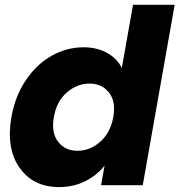

<svg xmlns="http://www.w3.org/2000/svg" viewBox="-20 -760 737 788"><path d="M26.9 -279.8Q42 -365.7 86.4 -431.4Q130.9 -497.1 192.6 -531.5Q254.4 -565.9 323.2 -565.9Q377.9 -565.9 419.4 -543Q460.9 -520 480 -481L525.9 -740.2H696.8L565.9 0H395L409.2 -80.1Q377.4 -40 329.3 -16.1Q281.2 7.8 222.2 7.8Q116.7 7.8 60.5 -71.3Q4.4 -150.4 26.9 -279.8ZM347.2 -417Q296.4 -417 254.2 -380.4Q211.9 -343.8 201.2 -279.8Q189.5 -215.8 218.3 -178.5Q247.1 -141.1 297.9 -141.1Q349.1 -141.1 391.1 -178Q433.1 -214.8 444.8 -278.8Q456.5 -342.8 427.5 -379.9Q398.4 -417 347.2 -417Z"/></svg>

Font: SVN-Poppins
Style: Bold Italic
Weight: 700
Italic angle: -10°
Designer: Ninad Kale (Devanagari), Jonny Pinhorn (Latin)
Foundry: Indian Type Foundry
Version: Version 3.002 2017